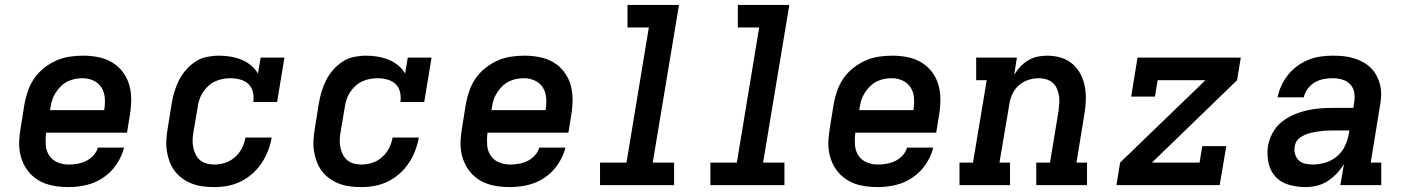

<svg xmlns="http://www.w3.org/2000/svg" viewBox="-20 -755 5740 783"><path d="M260 8Q236 8 212.5 5Q189 2 167.5 -5.5Q146 -13 127.5 -26Q109 -39 95.5 -56Q82 -73 73 -94Q64 -115 60.5 -138Q57 -161 58.5 -184.5Q60 -208 64 -232L80 -332Q85 -359 94.5 -386Q104 -413 120.5 -436.5Q137 -460 160.5 -478.5Q184 -497 210.5 -508.5Q237 -520 264.5 -524Q292 -528 319 -528Q350 -528 380.5 -522Q411 -516 436.5 -501Q462 -486 480 -462.5Q498 -439 506.5 -410.5Q515 -382 515 -350.5Q515 -319 510 -288L498 -214H168Q165 -190 166.5 -165.5Q168 -141 180 -122Q192 -103 213.5 -93.5Q235 -84 260 -84Q277 -84 295 -87Q313 -90 330 -98Q347 -106 360.5 -120.5Q374 -135 379 -153H486Q477 -117 455 -84.5Q433 -52 401 -30.5Q369 -9 332.5 -0.5Q296 8 260 8ZM184 -306H405Q409 -330 407.5 -354Q406 -378 394.5 -397Q383 -416 362 -426Q341 -436 317 -436Q301 -436 285.5 -433Q270 -430 255 -422.5Q240 -415 228 -403Q216 -391 207 -377Q198 -363 193 -348Q188 -333 186 -317Z M854 8Q830 8 807 5Q784 2 763 -6Q742 -14 724 -27Q706 -40 693 -57Q680 -74 672 -95Q664 -116 660.5 -138.5Q657 -161 658.5 -185Q660 -209 664 -232L680 -332Q684 -356 691 -380Q698 -404 709.5 -427Q721 -450 738.5 -470Q756 -490 777.5 -504Q799 -518 824 -523Q849 -528 873 -528Q897 -528 920.5 -524Q944 -520 965 -511.5Q986 -503 1003.5 -488.5Q1021 -474 1032 -455L1043 -520H1140L1110 -339H1013Q1016 -359 1011.5 -379Q1007 -399 993.5 -412Q980 -425 960 -430.5Q940 -436 920 -436Q904 -436 888 -433Q872 -430 857 -423Q842 -416 829 -404Q816 -392 807 -378Q798 -364 793 -348.5Q788 -333 786 -317L769 -217Q766 -201 765.5 -185Q765 -169 768 -154Q771 -139 778 -125Q785 -111 796.5 -101.5Q808 -92 823 -88Q838 -84 854 -84Q876 -84 898 -91Q920 -98 938 -114Q956 -130 966.5 -150.5Q977 -171 981 -194H1088Q1083 -166 1073 -140Q1063 -114 1047 -90Q1031 -66 1009 -46.5Q987 -27 961 -14.5Q935 -2 908 3Q881 8 854 8Z M1454 8Q1430 8 1407 5Q1384 2 1363 -6Q1342 -14 1324 -27Q1306 -40 1293 -57Q1280 -74 1272 -95Q1264 -116 1260.5 -138.5Q1257 -161 1258.5 -185Q1260 -209 1264 -232L1280 -332Q1284 -356 1291 -380Q1298 -404 1309.5 -427Q1321 -450 1338.5 -470Q1356 -490 1377.5 -504Q1399 -518 1424 -523Q1449 -528 1473 -528Q1497 -528 1520.5 -524Q1544 -520 1565 -511.5Q1586 -503 1603.5 -488.5Q1621 -474 1632 -455L1643 -520H1740L1710 -339H1613Q1616 -359 1611.5 -379Q1607 -399 1593.5 -412Q1580 -425 1560 -430.5Q1540 -436 1520 -436Q1504 -436 1488 -433Q1472 -430 1457 -423Q1442 -416 1429 -404Q1416 -392 1407 -378Q1398 -364 1393 -348.5Q1388 -333 1386 -317L1369 -217Q1366 -201 1365.5 -185Q1365 -169 1368 -154Q1371 -139 1378 -125Q1385 -111 1396.5 -101.5Q1408 -92 1423 -88Q1438 -84 1454 -84Q1476 -84 1498 -91Q1520 -98 1538 -114Q1556 -130 1566.5 -150.5Q1577 -171 1581 -194H1688Q1683 -166 1673 -140Q1663 -114 1647 -90Q1631 -66 1609 -46.5Q1587 -27 1561 -14.5Q1535 -2 1508 3Q1481 8 1454 8Z M2060 8Q2036 8 2012.5 5Q1989 2 1967.5 -5.5Q1946 -13 1927.5 -26Q1909 -39 1895.5 -56Q1882 -73 1873 -94Q1864 -115 1860.5 -138Q1857 -161 1858.5 -184.5Q1860 -208 1864 -232L1880 -332Q1885 -359 1894.5 -386Q1904 -413 1920.5 -436.5Q1937 -460 1960.5 -478.5Q1984 -497 2010.5 -508.5Q2037 -520 2064.5 -524Q2092 -528 2119 -528Q2150 -528 2180.5 -522Q2211 -516 2236.5 -501Q2262 -486 2280 -462.5Q2298 -439 2306.5 -410.5Q2315 -382 2315 -350.5Q2315 -319 2310 -288L2298 -214H1968Q1965 -190 1966.5 -165.5Q1968 -141 1980 -122Q1992 -103 2013.5 -93.5Q2035 -84 2060 -84Q2077 -84 2095 -87Q2113 -90 2130 -98Q2147 -106 2160.5 -120.5Q2174 -135 2179 -153H2286Q2277 -117 2255 -84.5Q2233 -52 2201 -30.5Q2169 -9 2132.5 -0.5Q2096 8 2060 8ZM1984 -306H2205Q2209 -330 2207.5 -354Q2206 -378 2194.5 -397Q2183 -416 2162 -426Q2141 -436 2117 -436Q2101 -436 2085.5 -433Q2070 -430 2055 -422.5Q2040 -415 2028 -403Q2016 -391 2007 -377Q1998 -363 1993 -348Q1988 -333 1986 -317Z M2427 0V-92H2535L2626 -643H2539V-735H2749L2642 -92H2729V0Z M2877 0V-92H2985L3076 -643H2989V-735H3199L3092 -92H3179V0Z M3560 8Q3536 8 3512.5 5Q3489 2 3467.5 -5.5Q3446 -13 3427.5 -26Q3409 -39 3395.5 -56Q3382 -73 3373 -94Q3364 -115 3360.5 -138Q3357 -161 3358.5 -184.5Q3360 -208 3364 -232L3380 -332Q3385 -359 3394.5 -386Q3404 -413 3420.5 -436.5Q3437 -460 3460.5 -478.5Q3484 -497 3510.5 -508.5Q3537 -520 3564.5 -524Q3592 -528 3619 -528Q3650 -528 3680.5 -522Q3711 -516 3736.5 -501Q3762 -486 3780 -462.5Q3798 -439 3806.5 -410.5Q3815 -382 3815 -350.5Q3815 -319 3810 -288L3798 -214H3468Q3465 -190 3466.5 -165.5Q3468 -141 3480 -122Q3492 -103 3513.5 -93.5Q3535 -84 3560 -84Q3577 -84 3595 -87Q3613 -90 3630 -98Q3647 -106 3660.5 -120.5Q3674 -135 3679 -153H3786Q3777 -117 3755 -84.5Q3733 -52 3701 -30.5Q3669 -9 3632.5 -0.5Q3596 8 3560 8ZM3484 -306H3705Q3709 -330 3707.5 -354Q3706 -378 3694.5 -397Q3683 -416 3662 -426Q3641 -436 3617 -436Q3601 -436 3585.5 -433Q3570 -430 3555 -422.5Q3540 -415 3528 -403Q3516 -391 3507 -377Q3498 -363 3493 -348Q3488 -333 3486 -317Z M3893 0V-92H3948L4004 -428H3961V-520H4127L4116 -450Q4127 -468 4141.5 -483.5Q4156 -499 4174 -509.5Q4192 -520 4211.5 -524Q4231 -528 4251 -528Q4279 -528 4306 -520Q4333 -512 4353.5 -494.5Q4374 -477 4386.5 -453Q4399 -429 4404 -402Q4409 -375 4408 -346Q4407 -317 4402 -288L4370 -92H4413V0H4206V-92H4262L4297 -303Q4299 -319 4300 -334.5Q4301 -350 4298.5 -365Q4296 -380 4290 -394Q4284 -408 4273 -417.5Q4262 -427 4247 -431.5Q4232 -436 4216 -436Q4195 -436 4173.5 -429Q4152 -422 4135 -407Q4118 -392 4108.5 -371Q4099 -350 4096 -329L4056 -92H4099V0Z M4533 0 4548 -92 4896 -428H4701L4690 -361H4593L4619 -520H5040L5025 -428L4678 -92H4872L4883 -159H4981L4954 0Z M5303 8Q5269 8 5236 -1.5Q5203 -11 5181.5 -34.5Q5160 -58 5153 -91.5Q5146 -125 5151 -160Q5156 -187 5169.5 -212.5Q5183 -238 5205.5 -256.5Q5228 -275 5254.5 -286.5Q5281 -298 5308.5 -304.5Q5336 -311 5363 -313Q5390 -315 5417 -315H5499L5503 -340Q5506 -359 5502.5 -378.5Q5499 -398 5486 -411.5Q5473 -425 5454 -430.5Q5435 -436 5415 -436Q5397 -436 5378 -432.5Q5359 -429 5342 -419Q5325 -409 5313 -393Q5301 -377 5297 -358H5190Q5195 -383 5206 -406.5Q5217 -430 5233.5 -450.5Q5250 -471 5271.5 -486.5Q5293 -502 5317 -511.5Q5341 -521 5366 -524.5Q5391 -528 5415 -528Q5437 -528 5458 -526Q5479 -524 5499 -518Q5519 -512 5537 -502.5Q5555 -493 5569.5 -479Q5584 -465 5593.5 -447Q5603 -429 5608 -409Q5613 -389 5612.5 -367.5Q5612 -346 5608 -325L5570 -92H5613V0H5446L5461 -86Q5448 -65 5431 -47Q5414 -29 5393.5 -16Q5373 -3 5350 2.5Q5327 8 5304 8ZM5334 -84Q5359 -84 5385.5 -92Q5412 -100 5433 -118Q5454 -136 5465.5 -161Q5477 -186 5481 -212L5483 -223H5417Q5406 -223 5394.5 -222.5Q5383 -222 5372 -221Q5361 -220 5350 -218Q5339 -216 5327.5 -213.5Q5316 -211 5305 -206.5Q5294 -202 5284 -195.5Q5274 -189 5267.5 -178.5Q5261 -168 5260 -157Q5257 -142 5261.5 -126.5Q5266 -111 5276.5 -101Q5287 -91 5302.5 -87.5Q5318 -84 5334 -84Z"/></svg>

Font: Iosevka Etoile SmBdObl
Style: Regular
Weight: 600
Italic angle: -9°
Designer: Belleve Invis
Foundry: Belleve Invis
Version: Version 15.5.2; ttfautohint (v1.8.4)